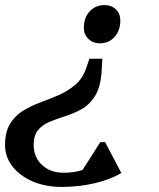

<svg xmlns="http://www.w3.org/2000/svg" viewBox="-35 -516 626 758"><path d="M369 -284 366 -229Q361 -171 340.5 -137.5Q320 -104 289.5 -86.5Q259 -69 226 -58.5Q193 -48 164 -36.5Q135 -25 116.5 -4Q98 17 98 56Q98 105 131 135.5Q164 166 216 166Q258 166 291 155L361 45H380L444 167Q400 193 338 207.5Q276 222 208 222Q145 222 94.5 200.5Q44 179 14.5 141.5Q-15 104 -15 57Q-15 5 4.5 -27Q24 -59 55.5 -78.5Q87 -98 124 -111.5Q161 -125 197.5 -141Q234 -157 263 -182Q292 -207 306 -249L318 -284ZM378 -496Q405 -496 422.5 -479Q440 -462 440 -435Q440 -396 417.5 -370.5Q395 -345 359 -345Q332 -345 314 -362.5Q296 -380 296 -406Q296 -446 319 -471Q342 -496 378 -496Z"/></svg>

Font: Platypi
Style: Italic
Weight: 400
Italic angle: -13°
Designer: David Sargent
Foundry: Bolt Cutter Type
Version: Version 1.200; ttfautohint (v1.8.4.7-5d5b)